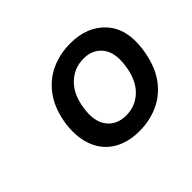

<svg xmlns="http://www.w3.org/2000/svg" viewBox="-87 -835 572 572"><g transform="rotate(-45 199.0 -548.5)"><path d="M217 -383Q170 -383 136 -403Q102 -423 86.5 -461Q71 -499 77 -551Q85 -607 110.5 -643Q136 -679 173.5 -696.5Q211 -714 256 -714Q327 -714 367 -670Q407 -626 396 -548Q388 -492 363 -455.5Q338 -419 300 -401Q262 -383 217 -383ZM222 -444Q262 -444 290 -471.5Q318 -499 325 -551Q332 -601 311 -627.5Q290 -654 252 -654Q212 -654 183.5 -626.5Q155 -599 148 -547Q141 -498 162 -471Q183 -444 222 -444Z"/></g></svg>

Font: Nunito Sans 7pt SemiBold
Style: Italic
Weight: 600
Italic angle: -9°
Designer: Vernon Adams
Foundry: Vernon Adams
Version: Version 3.101;gftools[0.9.27]